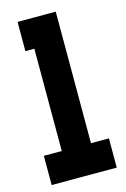

<svg xmlns="http://www.w3.org/2000/svg" viewBox="-103 -697 489 747"><g transform="rotate(-15 141.0 -323.5)"><path d="M199.7 -117.7H272V0H9.8V-117.7H82V-529.8H45.9V-647.5H199.7Z"/></g></svg>

Font: Sangha Kali
Style: Regular
Weight: 400
Designer: Seslavinskaya Anna
Foundry: Popkern
Version: Version 2.000;PS 002.000;hotconv 1.0.88;makeotf.lib2.5.64775